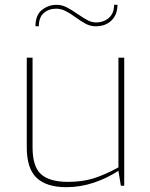

<svg xmlns="http://www.w3.org/2000/svg" viewBox="-20 -770 622 796"><path d="M91 -159V-531H115V-159Q115 -79 150.5 -47.5Q186 -16 261 -16Q320 -16 366 -30Q412 -44 471 -76V-531H495V0H481L471 -62Q424 -31 368.5 -12.5Q313 6 255 6Q173 6 132 -32.5Q91 -71 91 -159ZM215 -750Q236 -750 256 -740Q276 -730 303 -711Q328 -694 344.5 -685.5Q361 -677 378 -677Q410 -677 431.5 -696Q453 -715 453 -750H467Q467 -710 442.5 -685.5Q418 -661 376 -661Q356 -661 337 -670.5Q318 -680 294 -698Q269 -716 250.5 -725Q232 -734 213 -734Q182 -734 161.5 -716Q141 -698 141 -661H127Q127 -707 153.5 -728.5Q180 -750 215 -750Z"/></svg>

Font: Exo Thin
Style: Regular
Weight: 250
Designer: Natanael Gama
Foundry: Natanael Gama
Version: Version 1.500; ttfautohint (v1.6)